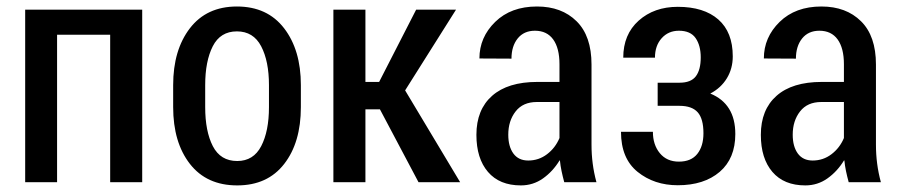

<svg xmlns="http://www.w3.org/2000/svg" viewBox="-20 -558 2757 588"><path d="M415.5 0H317.4V-451.7H154.8V0H57.1V-528.3H415.5Z M510.3 -297.4Q510.3 -404.8 561.5 -471.4Q612.8 -538.1 705.6 -538.1Q798.8 -538.1 850.1 -471.4Q901.4 -404.8 901.4 -297.4V-230Q901.4 -121.6 850.3 -55.9Q799.3 9.8 706.5 9.8Q612.8 9.8 561.5 -56.2Q510.3 -122.1 510.3 -230ZM608.4 -230Q608.4 -155.8 631.8 -110.4Q655.3 -64.9 706.5 -64.9Q756.3 -64.9 780 -110.6Q803.7 -156.2 803.7 -230V-297.4Q803.7 -370.6 779.8 -416.3Q755.9 -461.9 705.6 -461.9Q654.8 -461.9 631.6 -416.3Q608.4 -370.6 608.4 -297.4Z M1143.6 -223.1H1099.1V0H1001V-528.3H1099.1V-307.1H1141.1L1254.4 -528.3H1376.5L1220.7 -281.2L1389.2 0H1261.7Z M1708 0Q1703.1 -18.1 1699.7 -34.4Q1696.3 -50.8 1694.8 -66.4L1693.8 -66.9Q1673.3 -33.2 1643.1 -11.7Q1612.8 9.8 1575.2 9.8Q1509.8 9.8 1474.4 -31.5Q1439 -72.8 1439 -145Q1439 -222.2 1487.1 -264.6Q1535.2 -307.1 1625.5 -307.1H1693.4V-361.3Q1693.4 -410.6 1674.1 -437.3Q1654.8 -463.9 1618.2 -463.9Q1584.5 -463.9 1565.4 -440.2Q1546.4 -416.5 1546.4 -378.4L1448.2 -378.9Q1448.2 -443.8 1496.6 -491Q1544.9 -538.1 1624.5 -538.1Q1700.2 -538.1 1745.8 -492.9Q1791.5 -447.8 1791.5 -360.4V-115.2Q1791.5 -85 1795.2 -56.9Q1798.8 -28.8 1806.6 0ZM1597.7 -66.4Q1629.9 -66.4 1655.3 -85.7Q1680.7 -105 1693.4 -135.3V-245.6H1624Q1581.5 -245.6 1559.1 -216.8Q1536.6 -188 1536.6 -145.5Q1536.6 -109.4 1552.2 -87.9Q1567.9 -66.4 1597.7 -66.4Z M2061 -304.7Q2096.2 -304.7 2111.1 -324.5Q2126 -344.2 2126 -382.3Q2126 -418.5 2110.4 -441.2Q2094.7 -463.9 2059.1 -463.9Q2026.9 -463.9 2006.3 -440.9Q1985.8 -418 1985.8 -381.3H1888.7Q1888.7 -452.6 1936 -494.9Q1983.4 -537.1 2055.7 -537.1Q2135.7 -537.1 2179.9 -498.3Q2224.1 -459.5 2224.1 -385.3Q2224.1 -348.1 2206.1 -318.4Q2188 -288.6 2155.3 -271.5Q2193.4 -255.9 2212.6 -225.1Q2231.9 -194.3 2231.9 -147.5Q2231.9 -72.8 2184.1 -31.7Q2136.2 9.3 2055.7 9.3Q1983.4 9.3 1932.6 -31.7Q1881.8 -72.8 1881.8 -154.3H1979.5Q1979.5 -114.7 2000.7 -88.9Q2022 -63 2059.1 -63Q2096.7 -63 2115.5 -86.7Q2134.3 -110.4 2134.3 -149.9Q2134.3 -194.3 2116.7 -214.1Q2099.1 -233.9 2061 -233.9H1994.1V-304.7Z M2579.1 0Q2574.2 -18.1 2570.8 -34.4Q2567.4 -50.8 2565.9 -66.4L2564.9 -66.9Q2544.4 -33.2 2514.2 -11.7Q2483.9 9.8 2446.3 9.8Q2380.9 9.8 2345.5 -31.5Q2310.1 -72.8 2310.1 -145Q2310.1 -222.2 2358.2 -264.6Q2406.2 -307.1 2496.6 -307.1H2564.5V-361.3Q2564.5 -410.6 2545.2 -437.3Q2525.9 -463.9 2489.3 -463.9Q2455.6 -463.9 2436.5 -440.2Q2417.5 -416.5 2417.5 -378.4L2319.3 -378.9Q2319.3 -443.8 2367.7 -491Q2416 -538.1 2495.6 -538.1Q2571.3 -538.1 2616.9 -492.9Q2662.6 -447.8 2662.6 -360.4V-115.2Q2662.6 -85 2666.3 -56.9Q2669.9 -28.8 2677.7 0ZM2468.8 -66.4Q2501 -66.4 2526.4 -85.7Q2551.8 -105 2564.5 -135.3V-245.6H2495.1Q2452.6 -245.6 2430.2 -216.8Q2407.7 -188 2407.7 -145.5Q2407.7 -109.4 2423.3 -87.9Q2439 -66.4 2468.8 -66.4Z"/></svg>

Font: Franco
Style: Regular
Weight: 400
Designer: Google
Version: Version 1.200311; 2013